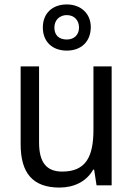

<svg xmlns="http://www.w3.org/2000/svg" viewBox="-20 -928 602 865"><path d="M281 -700C345 -700 389 -740 389 -806C389 -868 343 -908 281 -908C216 -908 173 -868 173 -804C173 -740 216 -700 281 -700ZM281 -750C245 -750 225 -770 225 -804C225 -838 249 -860 281 -860C313 -860 336 -838 336 -804C336 -770 313 -750 281 -750ZM483 -629H401V-344C401 -222 367 -155 260 -155C189 -155 156 -197 156 -286V-629H73V-278C73 -148 128 -83 248 -83C312 -83 369 -109 400 -164H404L415 -93H483Z"/></svg>

Font: Noto Sans Kannada UI SemiCondensed SemiBold
Style: Regular
Weight: 600
Width: 4
Designer: Jelle Bosma - Monotype Design Team
Foundry: Monotype Imaging Inc.
Version: Version 2.006